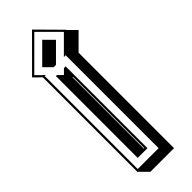

<svg xmlns="http://www.w3.org/2000/svg" viewBox="-326 -964 1047 1047"><g transform="rotate(-45 197.5 -440.5)"><path d="M179.2 -53.2H182.6V-601.1L179.2 -604.5ZM67.4 14.2H64.5V-717.3L22.5 -758.8L207 -943.4L337.9 -811L336.9 -810.1L384.8 -762.2L297.4 -674.8V61.5H114.7ZM163.1 -714.8H145.5L101.1 -758.8L207 -864.7L259.8 -811.5ZM119.6 -41V-671.9H127.4L154.8 -645L181.6 -671.9H194.8V-41ZM84.5 -714.8H76.7V2H237.8V-714.8H224.1L320.8 -811.5L207 -925.8L40 -758.8Z"/></g></svg>

Font: Gondrin
Style: Regular
Weight: 400
Designer: Peter Wiegel, original typeface by Carl Albert Fahrenwaldt 1901
Foundry: Peter Wiegel
Version: Version 1.000 2010 initial release